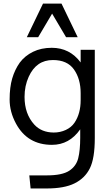

<svg xmlns="http://www.w3.org/2000/svg" viewBox="-20 -816 620 1081"><path d="M130.9 -606.4 222.2 -795.9H326.2L417.5 -606.4H352.1L273.4 -739.3L194.8 -606.4ZM431.6 -87.9Q370.6 -0.5 272.5 -0.5Q134.8 -0.5 70.3 -119.6Q34.2 -186 34.2 -255.4Q34.2 -324.7 48.8 -374.5Q63.5 -424.3 91.3 -463.4Q120.1 -502 166 -524.4Q211.9 -546.9 271.5 -546.9Q372.6 -546.9 434.1 -464.4V-535.6H513.7V-38.6Q513.7 76.2 485.8 131.8Q458 187.5 399.9 216.3Q342.3 245.1 242.7 245.1H152.3L145 171.4H244.6Q329.6 171.4 369.6 145.5Q409.2 119.6 420.4 74.7Q431.6 30.3 431.6 -40.5ZM434.1 -252V-291.5Q434.1 -371.6 396.5 -424.8Q358.9 -478 278.3 -478Q184.6 -478.5 141.6 -383.8Q118.2 -332.5 118.2 -270.5Q118.2 -174.8 173.3 -114.3Q213.9 -70.3 282.2 -69.8Q319.3 -69.8 350.6 -84.5Q381.8 -99.1 399.4 -125Q434.1 -176.3 434.1 -252Z"/></svg>

Font: Oxygen-Regular
Style: Regular
Weight: 400
Designer: Vernon Adams
Foundry: Vernon Adams
Version: Version Release 0.2.3 webfont; ttfautohint (v0.93.3-1d66) -l